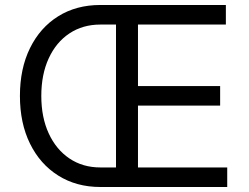

<svg xmlns="http://www.w3.org/2000/svg" viewBox="-20 -747 993 767"><path d="M380.9 0Q285.2 0 212.6 -45.7Q140.1 -91.3 99.9 -173.1Q59.6 -254.9 59.6 -363.8Q59.6 -473.1 99.9 -554.9Q140.1 -636.7 212.4 -681.9Q284.7 -727.1 380.9 -727.1H882.3V-648.9H531.2V-403.3H859.4V-325.2H531.2V-78.1H887.7V0ZM443.4 -78.1V-648.9H380.9Q310.5 -648.9 257.3 -613.5Q204.1 -578.1 174.6 -513.9Q145 -449.7 145 -363.8Q145 -278.3 174.6 -214.1Q204.1 -149.9 257.3 -114Q310.5 -78.1 380.9 -78.1Z"/></svg>

Font: Sahel VF Regular
Style: Regular
Weight: 400
Foundry: Saber Rastikerdar (saber.rastikerdar@gmail.com)
Version: Version 3.4.0